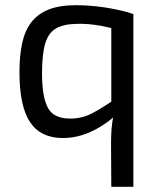

<svg xmlns="http://www.w3.org/2000/svg" viewBox="-20 -519 610 740"><path d="M274 -499Q297 -499 325 -497Q353 -495 383 -490.5Q413 -486 441.5 -479.5Q470 -473 494 -465L425 -406Q399 -414 372 -419Q345 -424 320 -426Q295 -428 273 -427Q225 -426 196 -409.5Q167 -393 154.5 -352Q142 -311 142 -236Q142 -147 164 -104.5Q186 -62 250 -62Q296 -62 333.5 -81.5Q371 -101 419 -134L430 -78Q399 -50 365 -29.5Q331 -9 295.5 2Q260 13 222 13Q137 13 96 -48Q55 -109 55 -242Q55 -305 65.5 -353Q76 -401 101 -433.5Q126 -466 168 -482.5Q210 -499 274 -499ZM409 -468 494 -465V201H409L408 34Q408 2 410 -23.5Q412 -49 418 -76L409 -90Z"/></svg>

Font: Exo 2
Style: Regular
Weight: 400
Designer: Natanael Gama
Foundry: Natanael Gama
Version: Version 2.010